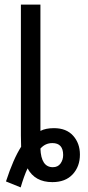

<svg xmlns="http://www.w3.org/2000/svg" viewBox="-20 -783 382 836"><path d="M156 -136Q177 -160 208 -160Q255 -160 255 -108Q255 -87 243.5 -71Q232 -55 210 -55Q159 -55 156 -136ZM100 -50Q132 10 208 10Q265 10 296.5 -24Q328 -58 328 -110Q328 -159 298.5 -192Q269 -225 215 -225Q179 -225 156 -213V-763H71V-194Q71 -181 71.5 -168Q72 -155 72 -144Q38 -91 6 7L70 33Q77 9 84.5 -12Q92 -33 100 -50Z"/></svg>

Font: Noto Sans Display SemiCondensed
Style: Regular
Weight: 400
Width: 4
Designer: Monotype Design team
Foundry: Monotype Imaging Inc.
Version: 1.000